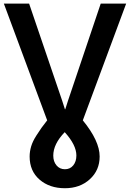

<svg xmlns="http://www.w3.org/2000/svg" viewBox="-20 -792 708 1047"><path d="M1 -772.5H138.7L319.3 -242.2L334 -196.3H335.9L350.6 -242.2L529.3 -772.5H668L431.6 -135.7Q523.4 -23.4 523.4 61.5Q523.4 136.7 469.7 185.5Q416 234.4 334 234.4Q250 234.4 195.8 187.5Q141.6 140.6 141.6 61.5Q141.6 34.2 149.9 6.3Q158.2 -21.5 178.2 -52.7Q198.2 -84 206.5 -95.2Q214.8 -106.4 237.3 -135.7ZM270.5 56.6Q270.5 88.9 288.1 109.9Q305.7 130.9 334 130.9Q362.3 130.9 379.4 109.9Q396.5 88.9 396.5 55.7Q396.5 -1 333 -71.3Q270.5 -6.8 270.5 56.6Z"/></svg>

Font: Gothic A1
Style: Bold
Weight: 700
Version: Version 2.50